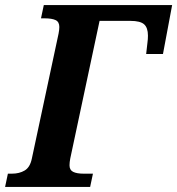

<svg xmlns="http://www.w3.org/2000/svg" viewBox="-52 -734 696 754"><path d="M-32 0 -21 -52H-5Q24 -52 45 -64.5Q66 -77 73 -111L178 -602Q181 -617 181 -628Q181 -648 166.5 -655Q152 -662 123 -662H109L120 -714H624L588 -522H522L527 -566Q528 -572 528.5 -580Q529 -588 529 -594Q529 -625 514 -638.5Q499 -652 460 -652H339L224 -112Q221 -97 221 -85Q221 -66 235.5 -59Q250 -52 276 -52H313L302 0Z"/></svg>

Font: Noto Serif SemiCondensed
Style: Bold Italic
Weight: 700
Width: 4
Italic angle: -12°
Designer: Monotype Design Team
Foundry: Monotype Imaging Inc.
Version: Version 2.014